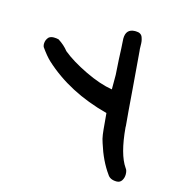

<svg xmlns="http://www.w3.org/2000/svg" viewBox="-83 -560 592 650"><g transform="rotate(15 213.0 -235.0)"><path d="M304 -94Q299 -108 297 -123Q295 -138 293 -163Q291 -188 290 -196Q152 -232 61 -316Q46 -330 27 -357Q25 -363 25 -367Q25 -382 35 -392Q42 -397 52 -397Q61 -397 69 -395Q91 -381 105 -363Q138 -336 191 -310.5Q244 -285 287 -278V-329Q283 -387 282 -421Q282 -426 281 -437Q280 -448 280 -454Q280 -488 311 -489H315Q324 -489 330 -485.5Q336 -482 338.5 -475Q341 -468 342 -462Q343 -456 343 -444.5Q343 -433 344 -428Q348 -385 354.5 -299Q361 -213 365 -171V-166Q373 -73 401 -33Q407 -26 407 -12Q407 0 401 9.5Q395 19 383 19Q360 19 351 4Q322 -36 304 -94Z"/></g></svg>

Font: Because We Organize
Style: Regular
Weight: 400
Designer: Liz Wetzel, Aaron Williamson, Russ McMullin
Foundry: Red Hat
Version: Version 1.000